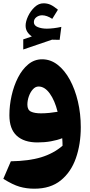

<svg xmlns="http://www.w3.org/2000/svg" viewBox="-20 -848 541 1157"><path d="M187 289.1Q139.6 289.1 98.1 277.1Q56.6 265.1 0 229.5L45.4 124Q154.8 122.1 228.5 99.6Q302.2 77.1 356.9 30.3Q356.9 19 356.4 8.1Q356 -2.9 355 -15.1Q325.2 -3.4 287.4 3.4Q249.5 10.3 206.1 10.3Q124.5 10.3 80.6 -30.3Q36.6 -70.8 36.6 -153.8Q36.6 -211.9 49.8 -271.2Q63 -330.6 88.4 -380.4Q113.8 -430.2 150.4 -460.4Q187 -490.7 233.9 -490.7Q284.7 -490.7 327.1 -457.8Q369.6 -424.8 400.9 -367.4Q432.1 -310.1 449.5 -236.3Q466.8 -162.6 466.8 -81.5Q466.8 21 437.3 105.2Q407.7 189.5 345.9 239.3Q284.2 289.1 187 289.1ZM327.1 -174.3Q310.1 -242.7 279.8 -284.7Q249.5 -326.7 212.4 -326.7Q193.4 -326.7 178 -309.6Q162.6 -292.5 153.8 -267.3Q145 -242.2 145 -217.3Q145 -185.5 166.7 -175.3Q188.5 -165 226.6 -165Q251 -165 277.8 -167.7Q304.7 -170.4 327.1 -174.3ZM184.1 -714.4Q184.1 -694.3 207.5 -684.8Q231 -675.3 262.2 -675.3Q280.8 -675.3 304.7 -678.2Q328.6 -681.2 349.6 -686L339.4 -607.9L293.5 -608.9L120.1 -549.8V-610.8L171.9 -628.4Q154.8 -640.1 144.5 -656.2Q134.3 -672.4 134.3 -693.4Q134.3 -718.3 148.9 -749.8Q163.6 -781.2 188.2 -804.7Q212.9 -828.1 242.2 -828.1Q265.6 -828.1 284.7 -819.3Q303.7 -810.5 329.1 -789.6L294.9 -734.4Q261.7 -755.9 233.9 -755.9Q214.4 -755.9 199.2 -744.4Q184.1 -732.9 184.1 -714.4Z"/></svg>

Font: Pinar-DS3-FD ExtraBold
Style: Regular
Weight: 800
Designer: Amin Abedi
Version: Version 3.000